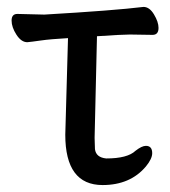

<svg xmlns="http://www.w3.org/2000/svg" viewBox="-20 -513 486 550"><path d="M273.9 17.1Q167 17.1 167 -127L174.8 -403.8Q124 -400.9 96.9 -397Q69.8 -393.1 58.1 -392.1Q41 -392.1 27.1 -413.6Q13.2 -435.1 13.2 -454.1Q13.2 -473.1 29.8 -473.1L106.9 -471.2Q307.1 -482.9 391.1 -493.2Q408.2 -493.2 421.1 -471.7Q434.1 -450.2 434.1 -433.1Q434.1 -413.1 417 -413.1L352.1 -414.1Q330.1 -414.1 257.8 -409.2L251 -118.2L252 -85.9Q254.9 -62 284.2 -59.1Q345.2 -59.1 368.2 -81.1Q386.2 -95.2 397.9 -95.2Q416 -95.2 416 -74.2Q416 -58.1 397.9 -36.1Q353 17.1 273.9 17.1Z"/></svg>

Font: LXGW WenKai Screen
Style: Regular
Weight: 400
Designer: LXGW / Fontworks Inc.
Foundry: LXGW / Fontworks Inc.
Version: Version 1.510;January 18,2025